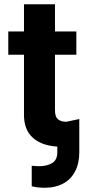

<svg xmlns="http://www.w3.org/2000/svg" viewBox="-20 -677 416 895"><path d="M335.9 -421.9H236.3V-163.1Q236.3 -133.8 249 -122.1Q261.7 -110.4 286.1 -109.4H289.1L349.6 -122.1V33.2Q349.6 85 329.8 122.3Q310.1 159.7 273.9 179Q237.8 198.2 189.5 198.2Q155.3 198.2 127.9 191.4V95.7Q149.4 97.7 164.1 97.7Q198.7 97.7 222.9 83.3Q247.1 68.8 247.1 33.2V6.3Q173.8 2 132.6 -35.4Q91.3 -72.8 91.8 -142.6V-421.9H18.6V-530.3H91.8V-657.2H236.3V-530.3H335.9Z"/></svg>

Font: Pretendard Std
Style: Bold
Weight: 700
Designer: Base glyphs from Inter by Rasmus Andersson; Hangeul glyphs from Noto Sans CJK(Source Han Sans) by Jang Soo-young and Kan
Foundry: Kil Hyung-jin
Version: Version 1.309